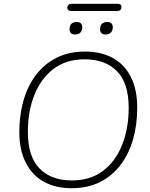

<svg xmlns="http://www.w3.org/2000/svg" viewBox="-20 -985 791 1013"><path d="M357 8Q273 8 211.5 -26Q150 -60 116 -126.5Q82 -193 82 -289Q82 -378 104 -455Q126 -532 170 -590Q214 -648 279 -680.5Q344 -713 429 -713Q513 -713 575 -679Q637 -645 670.5 -579Q704 -513 704 -416Q704 -327 682 -250Q660 -173 616 -115Q572 -57 507.5 -24.5Q443 8 357 8ZM359 -33Q457 -33 523.5 -83.5Q590 -134 624.5 -221Q659 -308 659 -416Q659 -546 597.5 -609Q536 -672 426 -672Q329 -672 262.5 -621.5Q196 -571 161.5 -484.5Q127 -398 127 -289Q127 -159 188.5 -96Q250 -33 359 -33ZM356 -927Q346 -927 340.5 -931.5Q335 -936 335 -943Q335 -954 341.5 -959.5Q348 -965 358 -965H600Q611 -965 616 -961Q621 -957 621 -949Q621 -939 615.5 -933Q610 -927 598 -927ZM376 -803Q362 -803 354.5 -810Q347 -817 347 -830Q347 -850 357 -859.5Q367 -869 385 -869Q399 -869 406.5 -862Q414 -855 414 -842Q414 -823 404 -813Q394 -803 376 -803ZM537 -803Q523 -803 515.5 -810Q508 -817 508 -830Q508 -850 518 -859.5Q528 -869 546 -869Q560 -869 567.5 -862Q575 -855 575 -842Q575 -823 565 -813Q555 -803 537 -803Z"/></svg>

Font: Nunito ExtraLight
Style: Italic
Weight: 200
Italic angle: -9°
Designer: Vernon Adams
Foundry: Vernon Adams
Version: Version 3.602